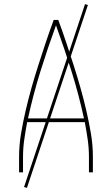

<svg xmlns="http://www.w3.org/2000/svg" viewBox="-20 -831 540 926"><path d="M72 0V-74Q72 -131 81.5 -187Q91 -243 104 -299Q117 -355 132.5 -409.5Q148 -464 165.5 -518.5Q183 -573 201 -627Q219 -681 239 -735H261Q281 -681 299 -627Q317 -573 334.5 -518.5Q352 -464 367.5 -409.5Q383 -355 396 -299Q409 -243 418.5 -187Q428 -131 428 -74V0H409V-74Q409 -116 403 -158Q397 -200 389 -242H111Q103 -200 97 -158Q91 -116 91 -74V0ZM115 -260H385Q360 -375 325 -487Q290 -599 250 -709Q210 -599 175 -487Q140 -375 115 -260ZM110 75 96 71 390 -811 404 -807Z"/></svg>

Font: Iosevka Curly Thin
Style: Regular
Weight: 100
Monospace: yes
Designer: Belleve Invis
Foundry: Belleve Invis
Version: Version 22.1.2; ttfautohint (v1.8.4)